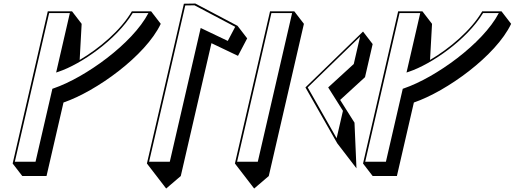

<svg xmlns="http://www.w3.org/2000/svg" viewBox="-20 -924 2908 1085"><path d="M430.2 -585.2 441.4 -789.3 387 -860H250L51.5 0L105.9 70.7H242.9L338.8 -344.7C524 -407.9 802.6 -608.4 888.4 -789.3L834 -860H725C662.4 -752.4 540.1 -649.9 430.2 -585.2ZM311.7 -519C437.4 -561.1 638.1 -699 729.8 -850H818.7C728.6 -677.2 461.1 -485.5 283.1 -424.8L276 -422.3L180.8 -10H63.8L257.7 -850H374.7L297.2 -514.1Z M810.2 0 864.6 70.7 919 141.4 1001.6 70.7 1174.9 -680 1324.9 -608.4 1376.8 -707.2 1322.4 -778 1083.7 -904 1019.2 -903ZM822.5 -10 1026.9 -893.2 1079.2 -894 1309.1 -772.5 1267.2 -692.8 1114.1 -765.9 939.5 -10Z M1307.5 0 1361.9 70.7 1416.3 141.4 1498.9 70.7 1697.4 -789.3 1643 -860H1506ZM1319.8 -10 1513.7 -850H1630.7L1436.8 -10Z M1885.7 -114.3 1940.1 -43.5 1994.4 27.2 1983.3 -230.7 1902.2 -359.3 2042.7 -487.9 2085.9 -675 2031.5 -745.7 1706 -430ZM1882.3 -142.8 1718.8 -430 2014.9 -717.2 1979.1 -562.3 1834.6 -430 1918 -297.7Z M2410.2 -585.2 2421.4 -789.3 2367 -860H2230L2031.5 0L2085.9 70.7H2222.9L2318.8 -344.7C2504 -407.9 2782.6 -608.4 2868.4 -789.3L2814 -860H2705C2642.4 -752.4 2520.1 -649.9 2410.2 -585.2ZM2291.7 -519C2417.4 -561.1 2618.1 -699 2709.8 -850H2798.7C2708.6 -677.2 2441.1 -485.5 2263.1 -424.8L2256 -422.3L2160.8 -10H2043.8L2237.7 -850H2354.7L2277.2 -514.1Z"/></svg>

Font: Stormning
Style: AsgardObl
Weight: 400
Designer: Robert Jablonski, Mew Too
Foundry: Cannot Into Space Fonts
Version: Version 0.90